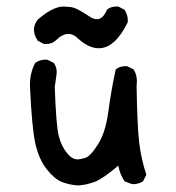

<svg xmlns="http://www.w3.org/2000/svg" viewBox="-20 -577 540 589"><path d="M219 -8Q193 -10 170.5 -18.5Q148 -27 124 -57Q100 -87 89 -134Q78 -181 72 -310V-318Q72 -354 88 -384Q102 -394 119 -394H125L145 -384Q154 -372 154 -355Q154 -351 148 -310Q152 -194 160 -161Q168 -128 187 -106Q201 -88 219 -88Q225 -88 241 -92.5Q257 -97 280.5 -134Q304 -171 312.5 -235.5Q321 -300 335 -364Q347 -374 364 -374H370L390 -364Q400 -348 400 -327L399 -313Q401 -190 407 -139.5Q413 -89 429 -41L419 -21Q405 -12 388 -12Q383 -12 362 -21Q347 -44 343 -69Q296 -29 271.5 -19.5Q247 -10 219 -8ZM283 -429Q251 -429 217 -461Q204 -473 190 -473Q171 -473 150 -452Q139 -442 121 -442H115L96 -452Q84 -468 84 -489Q86 -505 96 -517Q142 -557 175 -557Q177 -557 195.5 -555.5Q214 -554 252 -528Q266 -518 277 -518Q296 -518 308 -547Q319 -557 337 -557H343L362 -547Q372 -532 372 -515V-509Q333 -429 283 -429Z"/></svg>

Font: Xiaolai Mono SC
Style: Regular
Weight: 400
Monospace: yes
Designer: LXGW / Nozomi Seto
Version: Version 3.113;September 30, 2024